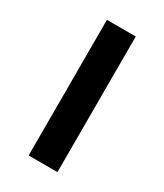

<svg xmlns="http://www.w3.org/2000/svg" viewBox="-144 -601 566 662"><g transform="rotate(30 139.5 -270.0)"><path d="M196.8 0H82V-540H196.8Z"/></g></svg>

Font: f2_25842          
Style: Regular
Weight: 600
Foundry: Ascender Corporation
Version: Version 1.10